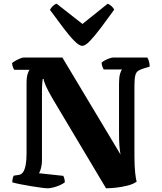

<svg xmlns="http://www.w3.org/2000/svg" viewBox="-20 -1014 870 1034"><path d="M237 0Q228 0 204 -3Q180 -6 150 -11Q120 -16 91.5 -21.5Q63 -27 46 -32Q46 -42 48.5 -52.5Q51 -63 54 -68L81 -72Q96 -74 105 -88Q114 -102 118.5 -127Q123 -152 123 -186V-565Q123 -598 129 -616Q135 -634 139 -638H57Q53 -643 49.5 -652.5Q46 -662 45 -674Q51 -680 63.5 -687Q76 -694 88.5 -699Q101 -704 106 -704H316L629 -182Q625 -203 623 -229.5Q621 -256 621 -307V-563Q621 -597 626.5 -616.5Q632 -636 638 -640H538Q536 -644 532 -653.5Q528 -663 527 -676Q532 -682 544 -688.5Q556 -695 569 -699.5Q582 -704 588 -704H773Q778 -698 782 -684.5Q786 -671 786 -655L752 -645Q734 -639 723.5 -632Q713 -625 708.5 -607Q704 -589 704 -552V-175Q704 -119 708 -83Q712 -47 716 -36Q699 -23 668.5 -15Q638 -7 606 -3.5Q574 0 551 0L263 -483Q238 -526 226.5 -552.5Q215 -579 215 -589H210Q209 -582 207.5 -565Q206 -548 206 -517V-149Q206 -129 201 -109.5Q196 -90 190 -81L321 -67Q323 -64 326 -54Q329 -44 329 -32Q319 -24 302 -16.5Q285 -9 267 -4.5Q249 0 237 0ZM423 -767Q407 -767 380.5 -793.5Q354 -820 321 -864Q288 -908 249 -961Q255 -972 264.5 -981.5Q274 -991 285 -994L424 -885L560 -994Q571 -990 581 -980.5Q591 -971 595 -962Q557 -909 523.5 -864.5Q490 -820 464.5 -793.5Q439 -767 423 -767Z"/></svg>

Font: Texturina 12pt ExtraBold
Style: Regular
Weight: 800
Designer: Guillermo Torres Carreño
Foundry: Omnibus-Type
Version: Version 1.002